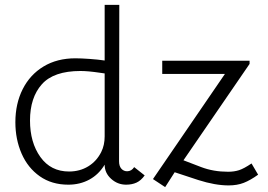

<svg xmlns="http://www.w3.org/2000/svg" viewBox="-20 -747 1098 787"><path d="M43 -246Q43 -322 73 -381.5Q103 -441 158.5 -474.5Q214 -508 289 -508Q312 -508 347 -505.5Q382 -503 409 -499V-727H469L468 -86Q468 -66 477.5 -55.5Q487 -45 501 -45Q519 -45 530 -62L573 -28Q558 -7 539.5 1.5Q521 10 497 10Q462 10 435.5 -14Q409 -38 409 -72Q385 -32 346.5 -11Q308 10 260 10Q192 10 143 -24.5Q94 -59 68.5 -117.5Q43 -176 43 -246ZM395 -124Q409 -152 409 -188V-446L388 -449Q341 -456 310 -456Q200 -456 151.5 -401.5Q103 -347 103 -253Q103 -163 145.5 -103.5Q188 -44 263 -44Q307 -44 341.5 -65Q376 -86 395 -124ZM902 -444H645V-498H1003V-485L732 -90L805 -62Q855 -43 915 -43Q940 -43 960 -49.5Q980 -56 1011 -77L1038 -31Q1006 -8 979 2.5Q952 13 917 13Q862 13 793 -9L696 -41L657 20L607 -13Z"/></svg>

Font: Bellota
Style: Regular
Weight: 400
Designer: Kemie Guaida
Foundry: Kemie Guaida
Version: Version 4.001